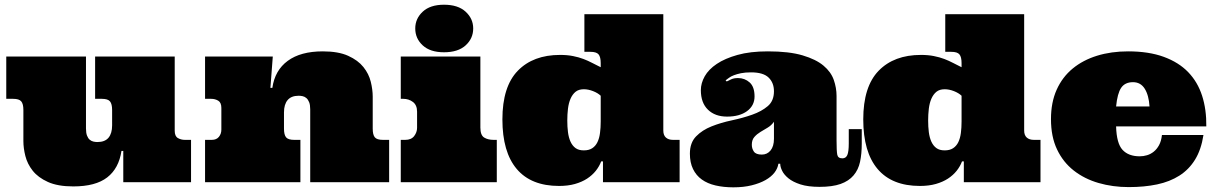

<svg xmlns="http://www.w3.org/2000/svg" viewBox="-20 -780 5206 822"><path d="M728 -220.2Q728 -196.8 741.5 -189Q754.9 -181.2 772 -181.2H797.9V0H507.8V-133.8H500Q488.8 -59.1 439 -20.5Q389.2 18.1 293.9 18.1Q227.1 18.1 185.1 -1Q143.1 -20 120.1 -49.1Q97.2 -78.1 88.6 -112.1Q80.1 -146 80.1 -175.8V-309.1Q80.1 -335 71 -345.9Q62 -356.9 36.1 -356.9H6.8V-538.1H348.1V-230Q348.1 -210.9 352.5 -199.5Q356.9 -188 364 -181.9Q371.1 -175.8 380.1 -173.8Q389.2 -171.9 397 -171.9Q429.2 -171.9 444.6 -190.4Q460 -209 460 -243.2V-309.1Q460 -335 450.9 -345.9Q441.9 -356.9 416 -356.9H387.2V-538.1H728Z M1308.1 -312Q1308.1 -331.1 1303.5 -342.5Q1298.8 -354 1291.7 -360.1Q1284.7 -366.2 1275.9 -368.2Q1267.1 -370.1 1258.8 -370.1Q1227.1 -370.1 1211.4 -351.6Q1195.8 -333 1195.8 -298.8V-229Q1195.8 -203.1 1204.8 -192.1Q1213.9 -181.2 1239.7 -181.2H1266.1V0H857.9V-181.2H886.7Q906.7 -181.2 917.2 -194.1Q927.7 -207 927.7 -225.1V-317.9Q927.7 -340.8 914.3 -348.9Q900.9 -356.9 883.8 -356.9H857.9V-538.1H1147.9L1137.7 -403.8H1146Q1156.7 -479 1211.9 -519.5Q1267.1 -560.1 1361.8 -560.1Q1428.7 -560.1 1470.7 -541Q1512.7 -522 1535.9 -492.9Q1559.1 -463.9 1567.4 -429.9Q1575.7 -396 1575.7 -366.2V-229Q1575.7 -203.1 1584.7 -192.1Q1593.8 -181.2 1619.6 -181.2H1646V0H1308.1Z M2036.6 -538.1V-233.9Q2036.6 -201.2 2052.7 -191.2Q2068.8 -181.2 2093.8 -181.2H2106.9V0H1695.8V-181.2H1714.8Q1740.7 -181.2 1753.2 -197.5Q1765.6 -213.9 1765.6 -232.9V-301.8Q1765.6 -330.1 1747.8 -343.5Q1730 -356.9 1706.5 -356.9H1695.8V-538.1ZM1757.8 -658.2Q1757.8 -700.2 1789.8 -730Q1821.8 -759.8 1880.9 -759.8Q1940.9 -759.8 1973.4 -730Q2005.9 -700.2 2005.9 -658.2Q2005.9 -615.2 1973.4 -585.7Q1940.9 -556.2 1880.9 -556.2Q1821.8 -556.2 1789.8 -585.7Q1757.8 -615.2 1757.8 -658.2Z M2819.8 -719.2V-221.2Q2819.8 -201.2 2830.8 -191.2Q2841.8 -181.2 2861.8 -181.2H2889.6V0H2561.5V-88.9H2553.7Q2545.9 -67.9 2530.8 -48.8Q2515.6 -29.8 2493.7 -15.4Q2471.7 -1 2441.7 7.6Q2411.6 16.1 2373.5 16.1Q2253.9 16.1 2192.4 -56.4Q2130.9 -128.9 2130.9 -269Q2130.9 -409.2 2196.8 -477.1Q2262.7 -544.9 2377.9 -544.9Q2408.7 -544.9 2433.1 -540Q2457.5 -535.2 2477.5 -527.6Q2497.6 -520 2515.6 -510.5Q2533.7 -501 2551.8 -492.2V-509.8Q2551.8 -536.1 2542.7 -547.1Q2533.7 -558.1 2507.8 -558.1H2481.9V-719.2ZM2408.7 -264.2Q2408.7 -237.8 2411.6 -214.4Q2414.6 -190.9 2422.6 -173.3Q2430.7 -155.8 2444.1 -146Q2457.5 -136.2 2479.5 -136.2Q2501.5 -136.2 2515.6 -145.5Q2529.8 -154.8 2537.8 -171.4Q2545.9 -188 2548.8 -210.9Q2551.8 -233.9 2551.8 -259.8V-370.1Q2539.6 -381.8 2519 -389.9Q2498.5 -397.9 2479.5 -397.9Q2457.5 -397.9 2444.1 -387Q2430.7 -376 2422.6 -357.4Q2414.6 -338.9 2411.6 -314.5Q2408.7 -290 2408.7 -264.2Z M3195.3 -470.2Q3170.4 -470.2 3152.6 -466.6Q3134.8 -462.9 3122.1 -458Q3109.4 -453.1 3101.1 -447Q3092.8 -440.9 3086.4 -436L3091.3 -431.2Q3100.6 -436 3111.6 -440.9Q3122.6 -445.8 3139.6 -445.8Q3168.5 -445.8 3189.5 -427Q3210.4 -408.2 3210.4 -367.2Q3210.4 -328.1 3178.5 -304.4Q3146.5 -280.8 3092.8 -280.8Q3041.5 -280.8 3011 -310.3Q2980.5 -339.8 2980.5 -394Q2980.5 -423.8 2997.1 -453.4Q3013.7 -482.9 3048.6 -506.3Q3083.5 -529.8 3137.5 -544.9Q3191.4 -560.1 3267.6 -560.1Q3358.4 -560.1 3416 -543Q3473.6 -525.9 3505.6 -499Q3537.6 -472.2 3549.6 -438Q3561.5 -403.8 3561.5 -369.1V-178.2Q3561.5 -133.8 3564.5 -117.9Q3567.4 -102.1 3586.4 -102.1Q3601.6 -102.1 3607.7 -116.5Q3613.8 -130.9 3613.8 -166V-227.1H3669.4V-165Q3669.4 -121.1 3662.1 -87.2Q3654.8 -53.2 3634.3 -29.1Q3613.8 -4.9 3578.6 7.6Q3543.5 20 3488.8 20Q3439.5 20 3407 9.5Q3374.5 -1 3355.5 -16.6Q3336.4 -32.2 3328.4 -49.1Q3320.3 -65.9 3320.3 -79.1H3312.5Q3309.6 -59.1 3295.7 -41Q3281.7 -22.9 3257.1 -9Q3232.4 4.9 3198 13.4Q3163.6 22 3119.6 22Q3077.6 22 3043.2 13.9Q3008.8 5.9 2984.6 -11.5Q2960.4 -28.8 2947 -56.4Q2933.6 -84 2933.6 -122.1Q2933.6 -168.9 2960 -196Q2986.3 -223.1 3026.4 -239Q3066.4 -254.9 3113.5 -264.9Q3160.6 -274.9 3200.7 -289.1Q3240.7 -303.2 3267.1 -325.7Q3293.5 -348.1 3293.5 -389.2Q3293.5 -425.8 3270.5 -448Q3247.6 -470.2 3195.3 -470.2ZM3293.5 -258.8Q3282.7 -243.2 3266.6 -233.6Q3250.5 -224.1 3235.6 -215.1Q3220.7 -206.1 3209.7 -193.6Q3198.7 -181.2 3198.7 -160.2Q3198.7 -144 3207.5 -131.1Q3216.3 -118.2 3241.7 -118.2Q3264.6 -118.2 3279.1 -136Q3293.5 -153.8 3293.5 -186Z M4364.7 -719.2V-221.2Q4364.7 -201.2 4375.7 -191.2Q4386.7 -181.2 4406.7 -181.2H4434.6V0H4106.4V-88.9H4098.6Q4090.8 -67.9 4075.7 -48.8Q4060.5 -29.8 4038.6 -15.4Q4016.6 -1 3986.6 7.6Q3956.5 16.1 3918.5 16.1Q3798.8 16.1 3737.3 -56.4Q3675.8 -128.9 3675.8 -269Q3675.8 -409.2 3741.7 -477.1Q3807.6 -544.9 3922.9 -544.9Q3953.6 -544.9 3978 -540Q4002.4 -535.2 4022.5 -527.6Q4042.5 -520 4060.5 -510.5Q4078.6 -501 4096.7 -492.2V-509.8Q4096.7 -536.1 4087.6 -547.1Q4078.6 -558.1 4052.7 -558.1H4026.9V-719.2ZM3953.6 -264.2Q3953.6 -237.8 3956.5 -214.4Q3959.5 -190.9 3967.5 -173.3Q3975.6 -155.8 3989 -146Q4002.4 -136.2 4024.4 -136.2Q4046.4 -136.2 4060.5 -145.5Q4074.7 -154.8 4082.8 -171.4Q4090.8 -188 4093.8 -210.9Q4096.7 -233.9 4096.7 -259.8V-370.1Q4084.5 -381.8 4064 -389.9Q4043.5 -397.9 4024.4 -397.9Q4002.4 -397.9 3989 -387Q3975.6 -376 3967.5 -357.4Q3959.5 -338.9 3956.5 -314.5Q3953.6 -290 3953.6 -264.2Z M4758.3 -238.8Q4760.3 -166 4785.9 -138.4Q4811.5 -110.8 4859.4 -110.8Q4875.5 -110.8 4890.9 -115.5Q4906.2 -120.1 4919.4 -130.6Q4932.6 -141.1 4942.1 -158.4Q4951.7 -175.8 4954.6 -202.1H5132.3Q5122.6 -139.2 5096.4 -96.7Q5070.3 -54.2 5029.3 -28.1Q4988.3 -2 4933.8 9.5Q4879.4 21 4812.5 21Q4743.7 21 4683.1 3.4Q4622.6 -14.2 4576.9 -50Q4531.2 -85.9 4505.4 -140.4Q4479.5 -194.8 4479.5 -270Q4479.5 -341.8 4503.9 -396Q4528.3 -450.2 4572.5 -486.6Q4616.7 -522.9 4677 -541.5Q4737.3 -560.1 4809.6 -560.1Q4898.4 -560.1 4962.4 -536.6Q5026.4 -513.2 5066.9 -471.2Q5107.4 -429.2 5126.5 -370.1Q5145.5 -311 5144.5 -238.8ZM4830.6 -428.2Q4796.4 -428.2 4780 -404.1Q4763.7 -379.9 4758.3 -324.2H4901.4Q4898.4 -372.1 4880.9 -400.1Q4863.3 -428.2 4830.6 -428.2Z"/></svg>

Font: Ultra
Style: Regular
Weight: 400
Designer: Astigmatic (AOETI)
Foundry: Astigmatic (AOETI)
Version: Version 1.000